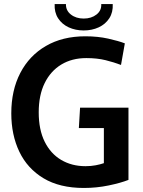

<svg xmlns="http://www.w3.org/2000/svg" viewBox="-20 -920 709 952"><path d="M396 12Q276 12 196 -36Q116 -84 76 -167.5Q36 -251 36 -358Q36 -472 80.5 -558Q125 -644 207.5 -692Q290 -740 403 -740Q465 -740 516.5 -728.5Q568 -717 599 -705L580 -598Q546 -611 504 -621.5Q462 -632 408 -632Q337 -632 284 -600Q231 -568 201.5 -508Q172 -448 172 -363Q172 -277 201.5 -217.5Q231 -158 283.5 -127Q336 -96 404 -96Q431 -96 454.5 -100.5Q478 -105 495 -111V-285H371L377 -386H617V-28Q579 -13 519 -0.5Q459 12 396 12ZM395 -769Q354 -769 320.5 -784.5Q287 -800 268 -829.5Q249 -859 251 -900H307Q306 -868 331.5 -848Q357 -828 395 -828Q433 -828 458.5 -848Q484 -868 482 -900H539Q541 -859 522 -829.5Q503 -800 469.5 -784.5Q436 -769 395 -769Z"/></svg>

Font: Murecho Medium
Style: Regular
Weight: 500
Designer: Neil Summerour
Foundry: Positype
Version: Version 1.010; ttfautohint (v1.8.3)